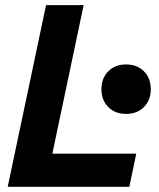

<svg xmlns="http://www.w3.org/2000/svg" viewBox="-20 -723 614 743"><path d="M9.8 0 158.2 -703.1H303.7L182.6 -128.4H507.3L480.5 0ZM467.8 -282.2Q425.3 -282.2 398.9 -308.8Q372.6 -335.4 372.6 -377.4Q372.6 -420.4 398.9 -447Q425.3 -473.6 467.8 -473.6Q510.7 -473.6 537.1 -447Q563.5 -420.4 563.5 -377.4Q563.5 -335.4 537.1 -308.8Q510.7 -282.2 467.8 -282.2Z"/></svg>

Font: Schibsted Grotesk
Style: Bold Italic
Weight: 700
Italic angle: -12°
Designer: Bakken & Baeck AS, Henrik Kongsvoll
Foundry: Schibsted ASA
Version: Version 1.100;gftools[0.9.25]